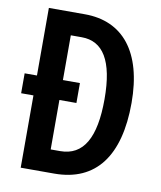

<svg xmlns="http://www.w3.org/2000/svg" viewBox="-81 -779 710 845"><g transform="rotate(10 274.0 -357.0)"><path d="M230 -714H69V-412H14V-323H69V0H219C405 0 500 -129 500 -365C500 -593 400 -714 230 -714ZM234 -612C329 -612 380 -533 380 -361C380 -188 331 -102 227 -102H185V-323H261V-412H185V-612Z"/></g></svg>

Font: Noto Sans Sinhala UI ExtraCondensed SemiBold
Style: Regular
Weight: 600
Width: 2
Designer: Jelle Bosma - Monotype Design Team
Foundry: Monotype Imaging Inc.
Version: Version 2.006